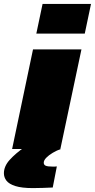

<svg xmlns="http://www.w3.org/2000/svg" viewBox="-62 -763 486 983"><path d="M124 -591 156 -743H404L372 -591ZM0 0 107 -510H355L247 0ZM107 200Q49 200 16.5 189.5Q-16 179 -29 162Q-42 145 -42 124Q-42 88 -12 55Q18 22 64 -10L249 0Q229 7 208.5 19Q188 31 175 44.5Q162 58 162 70Q162 81 172 85.5Q182 90 210 90Q212 90 217 90Q222 90 229 89L208 197Q188 198 158 199Q128 200 107 200Z"/></svg>

Font: Saira Expanded Black
Style: Italic
Weight: 900
Width: 7
Italic angle: -12°
Designer: Hector Gatti with collaboration of the Omnibus-Type team
Foundry: Omnibus-Type
Version: Version 1.101